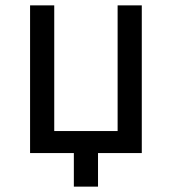

<svg xmlns="http://www.w3.org/2000/svg" viewBox="-20 -570 640 715"><path d="M255 125V0H92V-550H182V-82H418V-550H508V0H345V125Z"/></svg>

Font: JetBrains Mono NL
Style: Regular
Weight: 400
Monospace: yes
Designer: Philipp Nurullin, Konstantin Bulenkov
Foundry: JetBrains
Version: Version 2.305; ttfautohint (v1.8.4.7-5d5b)